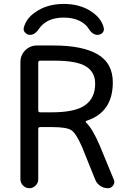

<svg xmlns="http://www.w3.org/2000/svg" viewBox="-20 -989 659 988"><path d="M176.8 -420.9Q176.8 -411.1 186.5 -411.1H249Q366.2 -411.1 418 -447.8Q469.7 -484.4 469.7 -558.6Q469.7 -618.2 421.9 -647.5Q374 -676.8 261.7 -676.8H186.5Q176.8 -676.8 176.8 -667ZM85 -66.4V-669.9Q85 -705.1 109.9 -730Q134.8 -754.9 169.9 -754.9H255.9Q404.3 -754.9 482.4 -709.5Q560.5 -664.1 560.5 -564.5Q560.5 -411.1 424.8 -367.2Q421.9 -366.2 420.9 -363.3Q419.9 -360.4 422.9 -358.4Q456.1 -327.1 493.2 -240.2L565.4 -65.4Q568.4 -58.6 568.4 -52.7Q568.4 -43 562.5 -35.2Q552.7 -20.5 535.2 -20.5Q513.7 -20.5 495.6 -32.7Q477.5 -44.9 469.7 -65.4L402.3 -232.4Q372.1 -301.8 348.1 -318.4Q324.2 -335 249 -335H186.5Q176.8 -335 176.8 -325.2V-66.4Q176.8 -47.9 163.1 -34.2Q149.4 -20.5 130.9 -20.5Q112.3 -20.5 98.6 -34.2Q85 -47.9 85 -66.4ZM481.4 -809.6Q455.1 -809.6 433.6 -844.7Q423.8 -860.4 404.3 -873Q366.2 -898.4 308.1 -898.4Q250 -898.4 212.9 -873Q194.3 -860.4 183.6 -844.7Q161.1 -809.6 134.8 -809.6Q119.1 -809.6 109.4 -821.3Q101.6 -829.1 101.6 -838.9Q101.6 -842.8 102.5 -846.7Q114.3 -892.6 158.2 -923.8Q219.7 -968.8 308.1 -968.8Q396.5 -968.8 457 -924.8Q502 -892.6 513.7 -846.7Q514.6 -842.8 514.6 -838.9Q514.6 -829.1 507.8 -820.3Q497.1 -809.6 481.4 -809.6Z"/></svg>

Font: Gen Jyuu GothicX Regular
Style: Regular
Weight: 400
Designer: [Source Han Sans]
Ryoko NISHIZUKA  (kana & ideographs); Paul D. Hunt (Latin, Greek & Cyrillic); Wenlong ZHANG  (bopomofo
Version: Version 1.002.20150607